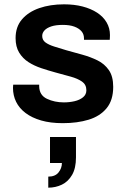

<svg xmlns="http://www.w3.org/2000/svg" viewBox="-20 -557 581 887"><path d="M270 12Q213 12 170 -0.5Q127 -13 98 -35Q69 -57 54.5 -86.5Q40 -116 40 -151Q40 -156 40.5 -160Q41 -164 41 -166H161Q161 -164 161 -162Q161 -160 161 -158Q162 -117 197 -100.5Q232 -84 275 -84Q301 -84 324.5 -89.5Q348 -95 363.5 -107.5Q379 -120 379 -140Q379 -166 359 -180Q339 -194 306.5 -203Q274 -212 237 -222Q204 -231 171 -242Q138 -253 111.5 -270Q85 -287 68.5 -314Q52 -341 52 -381Q52 -433 81.5 -467.5Q111 -502 161.5 -519.5Q212 -537 276 -537Q323 -537 361.5 -527Q400 -517 428.5 -498.5Q457 -480 472.5 -453.5Q488 -427 488 -395Q488 -388 487.5 -381Q487 -374 487 -373H368V-380Q368 -399 356.5 -412.5Q345 -426 323.5 -434Q302 -442 270 -442Q238 -442 217 -435Q196 -428 185.5 -416.5Q175 -405 175 -391Q175 -372 190 -361Q205 -350 230.5 -342Q256 -334 286 -325Q322 -315 360 -304.5Q398 -294 430.5 -278Q463 -262 483 -233Q503 -204 503 -156Q503 -94 472.5 -57Q442 -20 389.5 -4Q337 12 270 12ZM203 310V259Q235 259 250.5 239.5Q266 220 266 196H211V76H331V170Q331 220 313 251Q295 282 266 296Q237 310 203 310Z"/></svg>

Font: Archivo Variable SemiBold
Style: Regular
Weight: 600
Designer: Hector Gatti
Foundry: Omnibus-Type
Version: Version 2.001